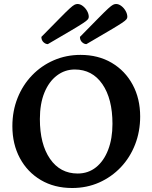

<svg xmlns="http://www.w3.org/2000/svg" viewBox="-20 -930 764 962"><path d="M341.5 12Q252.3 12 184.8 -27.8Q117.3 -67.6 79.7 -137.6Q42 -207.6 42 -297.5Q42 -374 68 -439Q93.9 -504 140.6 -552.5Q187.2 -601 249.4 -628Q311.7 -655 383.3 -655Q472.5 -655 539.8 -615.2Q607.1 -575.4 644.7 -505.6Q682.3 -435.9 682.3 -346.1Q682.3 -271.2 656.9 -206Q631.5 -140.7 585.2 -91.9Q538.8 -43.1 476.8 -15.5Q414.7 12 341.5 12ZM369.1 -60.6Q422.1 -60.6 461.3 -92Q500.4 -123.4 521.9 -179.5Q543.5 -235.5 543.5 -309.5Q543.5 -435.2 492.9 -508.5Q442.3 -581.8 354.6 -581.8Q304.9 -581.8 265 -551.5Q225.1 -521.2 202.4 -465.7Q179.8 -410.1 179.8 -333.5Q179.8 -207.8 230.6 -134.2Q281.5 -60.6 369.1 -60.6ZM219.7 -708.9Q208.1 -708.9 197.7 -718.8Q187.3 -728.7 187.3 -745.1Q245.9 -804.5 279 -838.2Q312 -871.9 328.6 -887Q345.1 -902.1 353 -906Q360.8 -910 368.2 -910Q381.8 -910 394.8 -900Q407.9 -890.1 416.4 -875.1Q424.8 -860.1 424.8 -845.1Q424.8 -839.2 420.2 -833Q415.5 -826.9 396.5 -814.2Q377.4 -801.5 335.7 -776.9Q293.9 -752.3 219.7 -708.9ZM412.9 -708.9Q401.3 -708.9 390.9 -718.8Q380.5 -728.7 380.5 -745.1Q439.1 -804.5 472.1 -838.2Q505.2 -871.9 521.7 -887Q538.3 -902.1 546.2 -906Q554 -910 561.4 -910Q575 -910 588 -900Q601.1 -890.1 609.5 -875.1Q618 -860.1 618 -845.1Q618 -839.2 613.3 -833Q608.7 -826.9 589.6 -814.2Q570.6 -801.5 528.8 -776.9Q487.1 -752.3 412.9 -708.9Z"/></svg>

Font: Petrona
Style: Regular
Weight: 400
Designer: Ringo R. Seeber
Foundry: Ringo R. Seeber
Version: Version 2.001; ttfautohint (v1.8.3)